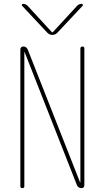

<svg xmlns="http://www.w3.org/2000/svg" viewBox="-20 -970 540 990"><path d="M224.6 -800.8 93.8 -940.4Q91.8 -943.4 93.3 -946.8Q94.7 -950.2 98.6 -950.2Q111.3 -950.2 122.1 -940.4L248 -803.7H250H252L377.9 -940.4Q387.7 -950.2 401.4 -950.2Q405.3 -950.2 406.7 -946.8Q408.2 -943.4 406.2 -940.4L275.4 -800.8Q264.6 -790 250 -790Q235.4 -790 224.6 -800.8ZM85 -9.8V-713.9Q85 -729.5 100.6 -730.5Q115.2 -730.5 123 -714.8L392.6 -30.3Q392.6 -29.3 393.6 -29.3Q394.5 -29.3 394.5 -30.3V-719.7Q394.5 -729.5 404.8 -730Q415 -730.5 415 -719.7V-15.6Q415 0 399.4 0Q384.8 0 377 -14.6L107.4 -700.2Q107.4 -701.2 106.4 -701.2Q105.5 -701.2 105.5 -700.2V-9.8Q105.5 0 95.2 0Q85 0 85 -9.8Z"/></svg>

Font: Rounded-L Mgen+ 2m thin
Style: Regular
Weight: 100
Designer: [Source Han Sans]
Ryoko NISHIZUKA  (kana & ideographs); Paul D. Hunt (Latin, Greek & Cyrillic); Wenlong ZHANG  (bopomofo
Version: Version 1.059.20150602